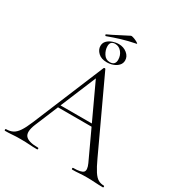

<svg xmlns="http://www.w3.org/2000/svg" viewBox="-205 -1034 1106 1176"><g transform="rotate(30 348.0 -445.5)"><path d="M200 -287 209 -305H468L475 -287ZM694 -12Q698 -12 698 -6Q698 0 694 0Q666 0 636.5 -2Q607 -4 580 -4Q549 -4 526.5 -2Q504 0 477 0Q473 0 473 -6Q473 -12 477 -12Q533 -12 547.5 -27Q562 -42 543 -84L317 -570L336 -587L143 -123Q118 -62 139 -37Q160 -12 228 -12Q233 -12 233 -6Q233 0 228 0Q198 0 173 -2Q148 -4 110 -4Q75 -4 53.5 -2Q32 0 2 0Q-2 0 -2 -6Q-2 -12 2 -12Q29 -12 49 -22Q69 -32 86.5 -58Q104 -84 124 -132L333 -635Q335 -638 339.5 -638Q344 -638 345 -635L577 -137Q600 -87 618 -59.5Q636 -32 654 -22Q672 -12 694 -12ZM331 -675Q292 -675 270 -696Q248 -717 248 -743Q248 -765 262.5 -779.5Q277 -794 298.5 -801.5Q320 -809 341 -809Q375 -809 399.5 -789Q424 -769 424 -741Q424 -720 410 -705Q396 -690 375 -682.5Q354 -675 331 -675ZM347 -685Q385 -685 385 -723Q385 -754 366.5 -776.5Q348 -799 321 -799Q286 -799 286 -763Q286 -736 302 -710.5Q318 -685 347 -685ZM247 -811Q243 -810 241 -815Q239 -820 242 -821Q281 -839 313.5 -856.5Q346 -874 379 -890Q382 -892 393 -889Q404 -886 415.5 -880.5Q427 -875 433 -870.5Q439 -866 434 -865Q378 -854 334 -840.5Q290 -827 247 -811Z"/></g></svg>

Font: Cormorant Garamond Light Light
Style: Regular
Weight: 300
Version: Version 4.001